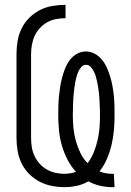

<svg xmlns="http://www.w3.org/2000/svg" viewBox="-20 -763 540 791"><path d="M441 8Q416 8 391 2Q366 -4 344 -16Q322 -3 296.5 2.5Q271 8 245 8Q218 8 191.5 2.5Q165 -3 141.5 -15.5Q118 -28 99 -47.5Q80 -67 68.5 -91Q57 -115 52.5 -141.5Q48 -168 48 -195V-540Q48 -567 52.5 -594Q57 -621 69 -645.5Q81 -670 100.5 -689.5Q120 -709 144.5 -721.5Q169 -734 196 -738.5Q223 -743 250 -743V-688Q231 -688 211.5 -684.5Q192 -681 175 -671.5Q158 -662 144.5 -647.5Q131 -633 123 -615.5Q115 -598 111.5 -578.5Q108 -559 108 -540V-195Q108 -176 111 -157Q114 -138 122 -121Q130 -104 142.5 -89.5Q155 -75 171.5 -65.5Q188 -56 206.5 -51.5Q225 -47 244 -47Q257 -47 269.5 -49Q282 -51 293 -55Q272 -78 257.5 -106.5Q243 -135 234.5 -165Q226 -195 223 -226.5Q220 -258 220 -289Q220 -309 220.5 -328.5Q221 -348 223 -367.5Q225 -387 228 -406Q231 -425 236 -444Q241 -463 248.5 -481.5Q256 -500 267.5 -515.5Q279 -531 296.5 -541Q314 -551 333 -551Q353 -551 370.5 -541.5Q388 -532 400.5 -516.5Q413 -501 421 -482.5Q429 -464 434.5 -445.5Q440 -427 443.5 -407.5Q447 -388 449 -368.5Q451 -349 451.5 -329Q452 -309 452 -289Q452 -259 449.5 -228.5Q447 -198 440 -168Q433 -138 421 -109.5Q409 -81 390 -57Q402 -52 415 -49.5Q428 -47 442 -47Q444 -47 445.5 -47Q447 -47 449 -47L452 8Q449 8 446.5 8Q444 8 441 8ZM341 -91Q357 -112 366.5 -136Q376 -160 382 -185.5Q388 -211 390 -237Q392 -263 392 -289Q392 -301 391.5 -312Q391 -323 390.5 -334.5Q390 -346 389.5 -357.5Q389 -369 387.5 -380Q386 -391 384.5 -402.5Q383 -414 380.5 -425Q378 -436 375 -447Q372 -458 367 -468Q362 -478 354 -487Q346 -496 334 -496Q323 -496 315 -487Q307 -478 302.5 -467.5Q298 -457 295 -446Q292 -435 290 -424Q288 -413 286.5 -402Q285 -391 284 -379.5Q283 -368 282 -357Q281 -346 281 -334.5Q281 -323 280.5 -312Q280 -301 280 -289Q280 -263 282.5 -236.5Q285 -210 292 -184.5Q299 -159 310.5 -134.5Q322 -110 341 -91Z"/></svg>

Font: Iosevka SS04 Light
Style: Regular
Weight: 300
Monospace: yes
Designer: Belleve Invis
Foundry: Belleve Invis
Version: Version 19.0.0; ttfautohint (v1.8.4)